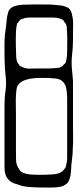

<svg xmlns="http://www.w3.org/2000/svg" viewBox="-22 -595 366 855"><path d="M303 -445Q303 -430 303 -414.5Q303 -399 302 -384Q301 -368 299 -351Q297 -334 297 -317Q297 -295 299.5 -274Q302 -253 303 -231Q303 -220 303 -192Q303 -164 303 -131Q303 -98 303 -70Q303 -42 303 -31Q303 -9 303.5 18Q304 45 302 68Q302 85 300 102.5Q298 120 296 137Q295 153 294 170Q293 187 288 201Q287 205 284 211Q281 217 278 220Q277 222 274 223.5Q271 225 269 227Q267 228 264.5 230Q262 232 259 233Q257 234 254 234.5Q251 235 249 236Q232 240 211 240Q196 240 166.5 240Q137 240 107 237.5Q77 235 62 228Q53 226 43.5 222.5Q34 219 26 214Q8 201 2 181Q-2 166 -2 149.5Q-2 133 -2 117V8Q-2 -3 -2 -25.5Q-2 -48 -2 -74.5Q-2 -101 -2 -123.5Q-2 -146 -1 -157Q0 -174 2.5 -191Q5 -208 5 -224Q5 -241 3 -257.5Q1 -274 0 -290Q-1 -307 -1.5 -324.5Q-2 -342 -2 -359Q-2 -379 -2 -399.5Q-2 -420 0 -440Q1 -452 3 -463.5Q5 -475 6 -487Q7 -500 8.5 -512.5Q10 -525 14 -538L17 -548Q27 -563 44 -568Q61 -573 77 -574Q92 -575 121.5 -575Q151 -575 180.5 -575Q210 -575 225 -573Q238 -572 250.5 -570.5Q263 -569 275 -563Q277 -562 280 -561Q283 -560 284 -558Q291 -552 294.5 -544Q298 -536 299 -528Q304 -509 303.5 -488Q303 -467 303 -445ZM277 -364Q277 -387 277.5 -412.5Q278 -438 276 -460Q276 -467 275 -475Q274 -483 271 -489L264 -498Q263 -500 261.5 -502.5Q260 -505 258 -506Q257 -508 253.5 -509Q250 -510 248 -511Q238 -515 228.5 -516Q219 -517 209 -517H115Q105 -517 96 -516Q87 -515 78 -511Q77 -510 73.5 -509.5Q70 -509 68 -507Q67 -506 66 -504.5Q65 -503 63 -501Q61 -498 58.5 -495Q56 -492 54 -489Q53 -487 53 -484Q53 -481 52 -479Q49 -463 49 -447Q48 -425 48.5 -397Q49 -369 50 -346Q50 -340 51 -332.5Q52 -325 54 -319Q55 -317 57 -315Q59 -313 60 -311Q62 -309 63 -306.5Q64 -304 66 -302Q68 -300 72 -299Q76 -298 79 -296Q93 -289 111 -289.5Q129 -290 145 -290Q165 -290 186 -290Q207 -290 227 -292Q244 -292 255 -300Q257 -302 259.5 -304.5Q262 -307 264 -309Q266 -311 267.5 -312.5Q269 -314 270 -315L273 -326Q277 -342 277 -364ZM277 76V-124Q277 -140 277 -156Q277 -172 275 -188Q274 -196 272.5 -204Q271 -212 267 -219Q254 -242 228 -245Q202 -248 179 -248H155Q140 -248 120 -245.5Q100 -243 82.5 -235.5Q65 -228 56 -213Q52 -204 51 -193Q50 -182 49 -171Q48 -149 48.5 -127.5Q49 -106 49 -83V74Q49 95 49.5 117.5Q50 140 63 158Q65 164 69 167Q77 174 89.5 177.5Q102 181 113 182Q159 185 204 182Q227 182 246 174Q248 172 251 171Q254 170 255 169Q257 167 259 164.5Q261 162 262 161L269 152Q271 150 271.5 146Q272 142 273 139Q277 125 277 109Q277 93 277 76Z"/></svg>

Font: Rubik Vinyl
Style: Regular
Weight: 400
Designer: Hubert and Fischer, NaN
Foundry: Hubert and Fischer, NaN
Version: Version 2.200